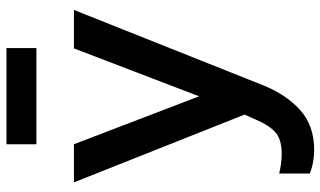

<svg xmlns="http://www.w3.org/2000/svg" viewBox="-224 -572 1016 609"><g transform="rotate(-90 284.5 -267.0)"><path d="M114 221Q191 221 240.5 176.5Q290 132 319 59L558 -541H436L284 -144L132 -541H11L226 0L211 34Q193 77 170.5 97.5Q148 118 101 118Q85 118 68 115.5Q51 113 39 110V207Q56 214 75.5 217.5Q95 221 114 221ZM132 -660H437V-755H132Z"/></g></svg>

Font: Custom Plus Jakarta Sans SemiBold
Style: Regular
Weight: 600
Designer: Gumpita Rahayu & FullSphere
Foundry: Tokotype & FullSphere
Version: Version 1.001;hotconv 1.0.117;makeotfexe 2.5.65602